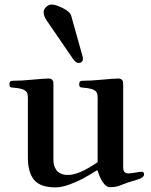

<svg xmlns="http://www.w3.org/2000/svg" viewBox="-20 -813 665 844"><path d="M171.9 -760.3Q171.9 -771.5 182.6 -782.2Q193.4 -793 207 -793Q225.6 -793 256.8 -777.1Q288.1 -761.2 293 -743.7L342.8 -565.9Q344.7 -559.1 344.7 -554.7Q344.7 -546.4 339.4 -541.3Q334 -536.1 325.7 -536.1Q313.5 -536.1 300.8 -554.2L184.1 -724.6Q171.9 -742.7 171.9 -760.3ZM21.5 -441.9Q21.5 -450.7 24.9 -454.3Q28.3 -458 37.6 -458Q72.8 -458 117.7 -462.4Q175.8 -467.8 192.9 -467.8Q203.1 -467.8 208.3 -463.1Q213.4 -458.5 214.1 -453.6Q214.8 -448.7 214.8 -439.9V-109.4Q214.8 -98.1 217.5 -87.6Q220.2 -77.1 226.8 -66.9Q233.4 -56.6 246.6 -50.3Q259.8 -43.9 278.3 -43.9Q328.1 -43.9 409.2 -100.1V-382.8Q409.2 -397.9 405.3 -405.5Q401.4 -413.1 392.1 -418Q377.4 -425.3 344.7 -427.7Q337.9 -428.2 335.2 -429Q332.5 -429.7 330.3 -432.6Q328.1 -435.5 328.1 -441.9Q328.1 -450.7 331.5 -454.3Q335 -458 344.2 -458Q379.4 -458 424.3 -462.4Q482.4 -467.8 499.5 -467.8Q509.8 -467.8 514.9 -463.1Q520 -458.5 520.8 -453.6Q521.5 -448.7 521.5 -439.9V-76.2Q521.5 -50.8 544.4 -50.8Q556.2 -50.8 574.2 -54.2Q595.2 -58.1 604 -58.1Q608.4 -58.1 610.8 -54.7Q613.3 -51.3 613.3 -46.4Q613.3 -31.7 582 -22.9Q542 -11.7 508.3 2Q489.7 9.8 463.4 9.8Q446.3 9.8 431.4 -12.9Q416.5 -35.6 409.7 -62.5L405.8 -64Q367.7 -40.5 344.2 -27.8Q320.8 -15.1 285.9 -2.2Q251 10.7 224.6 10.7Q156.7 10.7 129.6 -22.5Q102.5 -55.7 102.5 -121.6V-382.8Q102.5 -397.9 98.6 -405.5Q94.7 -413.1 85.4 -418Q70.8 -425.3 38.1 -427.7Q31.2 -428.2 28.6 -429Q25.9 -429.7 23.7 -432.6Q21.5 -435.5 21.5 -441.9Z"/></svg>

Font: Monomachus
Style: Medium
Weight: 500
Designer: Alexey Kryukov
Version: Version 1.0